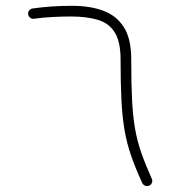

<svg xmlns="http://www.w3.org/2000/svg" viewBox="-20 -612 585 650"><path d="M75.2 -564.9Q74.7 -571.8 79.6 -577.4Q84.5 -583 91.8 -583.5Q154.3 -592.3 224.1 -592.3Q284.7 -592.3 329.6 -575.7Q374.5 -559.1 399.4 -519.8Q424.3 -480.5 424.3 -411.6Q424.3 -331.1 427 -275.6Q429.7 -220.2 437 -177.5Q444.3 -134.8 458.3 -95Q472.2 -55.2 494.1 -6.3Q497.1 0 494.1 7.1Q491.2 14.2 484.4 16.6Q477.5 19.5 470.7 16.4Q463.9 13.2 460.9 6.3Q438 -43.9 423.6 -85.7Q409.2 -127.4 401.6 -171.9Q394 -216.3 391.1 -273.4Q388.2 -330.6 388.2 -411.1Q388.2 -469.7 369.1 -501.2Q350.1 -532.7 312.5 -544.4Q274.9 -556.2 219.2 -556.2Q189 -556.2 156.5 -554.4Q124 -552.7 93.8 -548.3Q86.9 -547.9 81.3 -552.7Q75.7 -557.6 75.2 -564.9Z"/></svg>

Font: Mikhak-FD ExtraLight
Style: Regular
Weight: 200
Designer: Amin Abedi
Version: Version 3.2